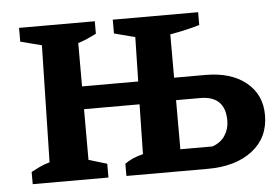

<svg xmlns="http://www.w3.org/2000/svg" viewBox="-41 -542 861 596"><g transform="rotate(-5 389.0 -243.5)"><path d="M38 0V-38Q51 -45 64.5 -51.5Q78 -58 96 -63L104 -427L38 -444V-487H274V-448Q260 -441 246.5 -435Q233 -429 217 -424V-289H392L395 -427L330 -444V-487H596V-447Q555 -435 504 -426V-291H602Q681 -291 728 -253Q775 -215 775 -151Q775 -81 723 -40.5Q671 0 583 0H330V-38Q351 -54 387 -63L390 -218H217V-60L274 -43V0ZM504 -68H604Q630 -77 643.5 -97.5Q657 -118 657 -144Q657 -221 579 -221H504Z"/></g></svg>

Font: Piazzolla SemiBold
Style: Regular
Weight: 600
Designer: Juan Pablo del Peral
Foundry: Huerta Tipografica
Version: Version 1.330